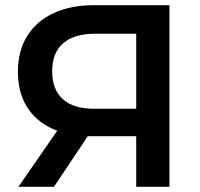

<svg xmlns="http://www.w3.org/2000/svg" viewBox="-20 -720 772 740"><path d="M505 0V-224L537 -195H332Q244 -195 180.5 -224.5Q117 -254 83 -309.5Q49 -365 49 -443Q49 -524 85 -581.5Q121 -639 187 -669.5Q253 -700 342 -700H633V0ZM51 0 224 -250H355L188 0ZM505 -266V-626L537 -590H346Q266 -590 223.5 -553.5Q181 -517 181 -445Q181 -376 221.5 -338.5Q262 -301 341 -301H537Z"/></svg>

Font: MOST Montserrat SemiBold
Style: Regular
Weight: 600
Designer: Julieta Ulanovsky
Foundry: Julieta Ulanovsky
Version: Version 8.000;March 11, 2024;FontCreator 15.0.0.2926 64-bit